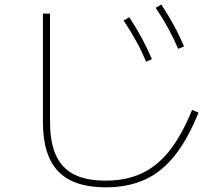

<svg xmlns="http://www.w3.org/2000/svg" viewBox="-20 -798 978 841"><path d="M168 -263.7V-738.3H199.2V-263.7Q199.2 -174.3 225.1 -117.7Q251 -61 304.4 -33.9Q357.9 -6.8 442.4 -6.8Q532.7 -6.8 601.1 -38.8Q669.4 -70.8 722.9 -138.4Q776.4 -206.1 821.3 -316.4L849.6 -304.7Q802.7 -188.5 745.6 -116.7Q688.5 -44.9 614.5 -11.2Q540.5 22.5 442.4 22.5Q302.2 22.5 235.1 -47.4Q168 -117.2 168 -263.7ZM521.5 -708 545.9 -722.7Q576.2 -677.2 600.1 -633.1Q624 -588.9 645.5 -539.1L620.1 -527.3Q600.1 -575.2 576.4 -618.2Q552.7 -661.1 521.5 -708ZM662.1 -763.7 686.5 -778.3Q717.8 -730.5 741.7 -686.8Q765.6 -643.1 786.1 -594.7L760.7 -584Q720.2 -677.7 662.1 -763.7Z"/></svg>

Font: Pretendard JP Thin
Style: Regular
Weight: 100
Designer: Base glyphs from Inter by Rasmus Andersson; Hangeul glyphs from Noto Sans CJK(Source Han Sans) by Jang Soo-young and Kan
Foundry: Kil Hyung-jin
Version: Version 1.309